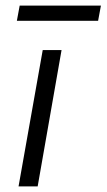

<svg xmlns="http://www.w3.org/2000/svg" viewBox="-20 -663 379 683"><path d="M132 -485H199L114 0H46ZM50 -643H339L329 -589H40Z"/></svg>

Font: Niramit Light
Style: Italic
Weight: 300
Italic angle: -10°
Designer: Katatrad Aksorn Co.,Ltd.
Foundry: Cadson Demak Co.,Ltd.
Version: Version 1.000; ttfautohint (v1.6)